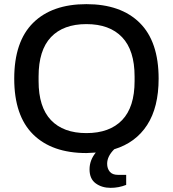

<svg xmlns="http://www.w3.org/2000/svg" viewBox="-20 -718 825 916"><path d="M392.1 12.2Q228 12.2 137.9 -76.9Q47.9 -166 47.9 -342.8Q47.9 -519.5 137.9 -608.9Q228 -698.2 392.1 -698.2Q556.6 -698.2 646.7 -608.9Q736.8 -519.5 736.8 -342.8Q736.8 -206.5 682.1 -121.8Q627.4 -37.1 524.9 -5.9Q491.2 27.8 491.2 63Q491.2 85.9 503.7 101.1Q516.1 116.2 543 116.2H582V164.1Q546.4 178.2 507.8 178.2Q465.8 178.2 436.5 156.7Q407.2 135.3 407.2 89.8Q407.2 46.4 437 9.8Q401.4 12.2 392.1 12.2ZM392.1 -83Q502.9 -83 562.5 -145Q622.1 -207 622.1 -331.1V-353Q622.1 -478 562.5 -540.5Q502.9 -603 392.1 -603Q282.2 -603 223.1 -540.8Q164.1 -478.5 164.1 -353V-331.1Q164.1 -207 223.1 -145Q282.2 -83 392.1 -83Z"/></svg>

Font: Archivo Medium
Style: Regular
Weight: 500
Designer: Hector Gatti
Foundry: Omnibus-Type
Version: Version 2.001